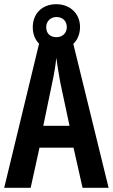

<svg xmlns="http://www.w3.org/2000/svg" viewBox="-20 -894 537 914"><path d="M373 0H497L329 -685C349 -704 361 -733 361 -765C361 -829 314 -874 248 -874C180 -874 136 -829 136 -764C136 -732 147 -705 166 -686L0 0H126L168 -191H330ZM249 -717C217 -717 200 -736 200 -765C200 -793 221 -813 249 -813C279 -813 298 -793 298 -765C298 -736 277 -717 249 -717ZM267 -501 311 -295H186L229 -502C238 -544 245 -586 248 -619C253 -585 259 -544 267 -501Z"/></svg>

Font: Noto Sans Myanmar ExtraCondensed SemiBold
Style: Regular
Weight: 600
Width: 2
Designer: Monotype Design Team
Foundry: Monotype Imaging Inc.
Version: Version 2.107